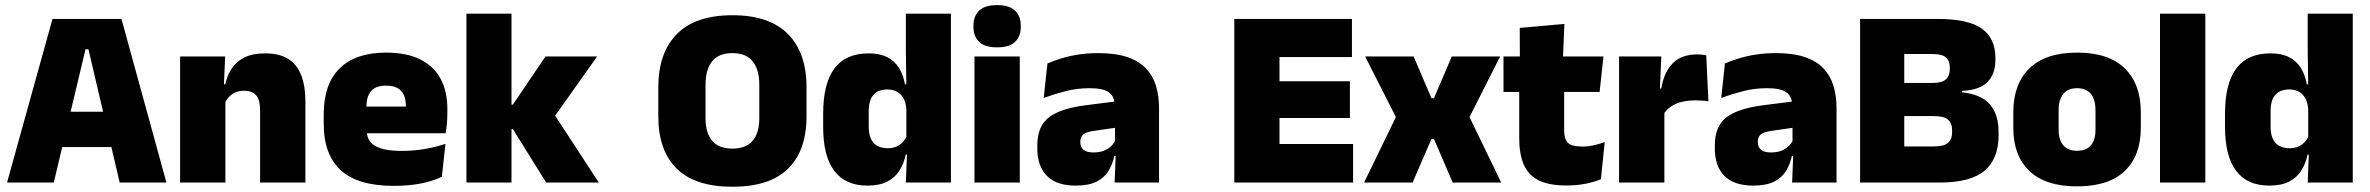

<svg xmlns="http://www.w3.org/2000/svg" viewBox="-20 -713 9256 750"><path d="M7.5 0 185 -639H454.5L630 0H447.5L325.5 -520.5H314L190 0ZM175 -138.5V-276.5H461.5V-138.5Z M996 0V-283Q996 -306.5 990.2 -323.5Q984.5 -340.5 970.5 -349.5Q956.5 -358.5 932.5 -358.5Q914 -358.5 899.5 -352Q885 -345.5 874.8 -334.8Q864.5 -324 858.5 -310.5L831.5 -383.5H860Q867.5 -418 885.2 -445.2Q903 -472.5 934.8 -488.5Q966.5 -504.5 1016 -504.5Q1070 -504.5 1104.8 -483.5Q1139.5 -462.5 1156.2 -420.2Q1173 -378 1173 -313.5V0ZM683.5 0V-492.5H859.5L854 -366L860.5 -348V0Z M1518.5 13Q1377 13 1310.8 -48.5Q1244.5 -110 1244.5 -228.5V-267Q1244.5 -384.5 1306.8 -446Q1369 -507.5 1488.5 -507.5Q1568 -507.5 1621 -481.2Q1674 -455 1700.8 -405.8Q1727.5 -356.5 1727.5 -287V-271.5Q1727.5 -251.5 1725.8 -230.8Q1724 -210 1720.5 -192.5H1562Q1564 -223 1564.8 -250Q1565.5 -277 1565.5 -298.5Q1565.5 -324.5 1557.5 -342.2Q1549.5 -360 1532.5 -369.2Q1515.5 -378.5 1488.5 -378.5Q1448 -378.5 1429.8 -357.5Q1411.5 -336.5 1411.5 -298V-253.5L1412.5 -234.5V-203.5Q1412.5 -188 1418 -173.5Q1423.5 -159 1438.2 -147.8Q1453 -136.5 1480.2 -130Q1507.5 -123.5 1551 -123.5Q1595.5 -123.5 1638 -130.8Q1680.5 -138 1720 -151L1706 -22.5Q1671.5 -5.5 1623.8 3.8Q1576 13 1518.5 13ZM1338 -192.5V-296.5H1685V-192.5Z M2113.5 0 1983.5 -208.5H1947.5V-304.5H1983.5L2111 -492.5H2312.5L2137.5 -245.5V-278L2319 0ZM1802 0V-659.5H1978V0Z M2841 16.5Q2695.5 16.5 2623.5 -54.2Q2551.5 -125 2551.5 -259V-372Q2551.5 -506.5 2624 -580Q2696.5 -653.5 2841 -653.5Q2985.5 -653.5 3058 -580Q3130.5 -506.5 3130.5 -372V-259Q3130.5 -125 3058.5 -54.2Q2986.5 16.5 2841 16.5ZM2841 -132.5Q2894.5 -132.5 2920.2 -163.2Q2946 -194 2946 -250V-381.5Q2946 -441.5 2920.2 -473.5Q2894.5 -505.5 2841 -505.5Q2787.5 -505.5 2761.8 -473.5Q2736 -441.5 2736 -381.5V-250Q2736 -194 2761.8 -163.2Q2787.5 -132.5 2841 -132.5Z M3368 12Q3283 12 3239.2 -45.2Q3195.5 -102.5 3195.5 -217V-269.5Q3195.5 -386 3239.2 -445.2Q3283 -504.5 3373 -504.5Q3417 -504.5 3446 -489.5Q3475 -474.5 3491.8 -447.5Q3508.5 -420.5 3515 -383.5H3560.5L3520.5 -281Q3520 -307 3511.2 -325.2Q3502.5 -343.5 3486.2 -353.5Q3470 -363.5 3446 -363.5Q3410.5 -363.5 3392 -342.5Q3373.5 -321.5 3373.5 -279.5V-219Q3373.5 -176.5 3392.2 -155.2Q3411 -134 3448.5 -134Q3467 -134 3481.8 -140.5Q3496.5 -147 3507 -158.5Q3517.5 -170 3523.5 -185L3567 -109H3518Q3511 -75 3494 -47.5Q3477 -20 3446.5 -4Q3416 12 3368 12ZM3518.5 0 3523.5 -128.5 3520.5 -153V-350V-372.5L3518.5 -517V-659.5H3694.5V0Z M3786.5 0V-492.5H3963.5V0ZM3875 -528Q3826.5 -528 3804.5 -549.8Q3782.5 -571.5 3782.5 -608.5V-612.5Q3782.5 -649.5 3804.5 -671.2Q3826.5 -693 3875 -693Q3923 -693 3945.2 -671.2Q3967.5 -649.5 3967.5 -612.5V-608.5Q3967.5 -571 3945.2 -549.5Q3923 -528 3875 -528Z M4334 0 4339 -126 4335.5 -130.5V-283.5L4334 -301.5Q4334 -336 4311.8 -352.2Q4289.5 -368.5 4236 -368.5Q4187.5 -368.5 4142.8 -357Q4098 -345.5 4057 -330.5L4071.5 -465Q4096.5 -476 4127 -485.2Q4157.5 -494.5 4193.5 -500Q4229.5 -505.5 4270 -505.5Q4338.5 -505.5 4384.2 -489.8Q4430 -474 4457 -445.2Q4484 -416.5 4495.8 -377Q4507.5 -337.5 4507.5 -290V0ZM4181.5 12Q4107.5 12 4069.8 -25.8Q4032 -63.5 4032 -133V-145.5Q4032 -219.5 4077.2 -254.5Q4122.5 -289.5 4222 -302L4347.5 -318L4358 -217L4251.5 -201.5Q4222.5 -197.5 4211.2 -187.8Q4200 -178 4200 -159V-157Q4200 -139.5 4211.8 -128.5Q4223.5 -117.5 4251 -117.5Q4274 -117.5 4290.8 -123.8Q4307.5 -130 4318.8 -140.5Q4330 -151 4336.5 -163.5L4361.5 -103.5H4333Q4325.5 -70 4309.2 -44Q4293 -18 4262.5 -3Q4232 12 4181.5 12Z M4801.5 0V-639H4978V0ZM4854 0V-150.5H5265.5V0ZM4905.5 -252V-395.5H5253V-252ZM4854 -490V-639H5261V-490Z M5308.5 0 5444.5 -280V-232.5L5312.5 -492.5H5502L5571.5 -329.5H5581.5L5651 -492.5H5840L5708.5 -232.5V-280L5844 0H5654.5L5581.5 -170H5571.5L5498 0Z M6098 11.5Q6029.5 11.5 5989.2 -9.2Q5949 -30 5931.8 -71Q5914.5 -112 5914.5 -172V-436H6090V-202Q6090 -170 6104.5 -155.2Q6119 -140.5 6161.5 -140.5Q6184.5 -140.5 6207.2 -145.8Q6230 -151 6248.5 -158L6233.5 -13Q6207.5 -2 6173.5 4.8Q6139.5 11.5 6098 11.5ZM5853 -354V-492.5H6243.5L6228.5 -354ZM5917 -480.5 5916.5 -604 6091 -619.5 6085 -480.5Z M6479 -267.5 6428 -367.5H6469.5Q6479.5 -430 6513.5 -465.2Q6547.5 -500.5 6611 -500.5Q6620.5 -500.5 6628.8 -499.5Q6637 -498.5 6645 -497L6653.5 -317Q6643.5 -319 6629.8 -320Q6616 -321 6603 -321Q6556 -321 6525 -306.8Q6494 -292.5 6479 -267.5ZM6304.5 0V-492.5H6469.5L6462.5 -329.5H6481.5V0Z M6980.5 0 6985.5 -126 6982 -130.5V-283.5L6980.5 -301.5Q6980.5 -336 6958.2 -352.2Q6936 -368.5 6882.5 -368.5Q6834 -368.5 6789.2 -357Q6744.5 -345.5 6703.5 -330.5L6718 -465Q6743 -476 6773.5 -485.2Q6804 -494.5 6840 -500Q6876 -505.5 6916.5 -505.5Q6985 -505.5 7030.8 -489.8Q7076.5 -474 7103.5 -445.2Q7130.5 -416.5 7142.2 -377Q7154 -337.5 7154 -290V0ZM6828 12Q6754 12 6716.2 -25.8Q6678.5 -63.5 6678.5 -133V-145.5Q6678.5 -219.5 6723.8 -254.5Q6769 -289.5 6868.5 -302L6994 -318L7004.5 -217L6898 -201.5Q6869 -197.5 6857.8 -187.8Q6846.5 -178 6846.5 -159V-157Q6846.5 -139.5 6858.2 -128.5Q6870 -117.5 6897.5 -117.5Q6920.5 -117.5 6937.2 -123.8Q6954 -130 6965.2 -140.5Q6976.5 -151 6983 -163.5L7008 -103.5H6979.5Q6972 -70 6955.8 -44Q6939.5 -18 6909 -3Q6878.5 12 6828 12Z M7376 0V-141H7534.5Q7573 -141 7589.2 -154.8Q7605.5 -168.5 7605.5 -197.5V-203Q7605.5 -232 7589.2 -245.8Q7573 -259.5 7534.5 -259.5H7372.5V-389H7529Q7566 -389 7581.2 -403Q7596.5 -417 7596.5 -444.5V-448Q7596.5 -475.5 7581.2 -488.8Q7566 -502 7529 -502H7372.5V-639H7549Q7669 -639 7721.8 -601Q7774.5 -563 7774.5 -487V-480Q7774.5 -423.5 7743.2 -392.2Q7712 -361 7644.5 -358V-352.5Q7718.5 -344.5 7752.8 -305.5Q7787 -266.5 7787 -197V-185.5Q7787 -92 7732 -46Q7677 0 7557.5 0ZM7246 0V-639H7418.5V0Z M8093.5 15Q7970 15 7907.2 -45.2Q7844.5 -105.5 7844.5 -212.5V-275Q7844.5 -384.5 7907.5 -446Q7970.5 -507.5 8093.5 -507.5Q8217 -507.5 8279.8 -446Q8342.5 -384.5 8342.5 -275V-212.5Q8342.5 -105.5 8280 -45.2Q8217.5 15 8093.5 15ZM8093.5 -124Q8129 -124 8147.2 -145.2Q8165.5 -166.5 8165.5 -206V-282Q8165.5 -324.5 8147.2 -346.5Q8129 -368.5 8093.5 -368.5Q8058.5 -368.5 8040 -346.5Q8021.5 -324.5 8021.5 -282V-206Q8021.5 -166.5 8040 -145.2Q8058.5 -124 8093.5 -124Z M8417.5 0V-659.5H8594.5V0Z M8844 12Q8759 12 8715.2 -45.2Q8671.5 -102.5 8671.5 -217V-269.5Q8671.5 -386 8715.2 -445.2Q8759 -504.5 8849 -504.5Q8893 -504.5 8922 -489.5Q8951 -474.5 8967.8 -447.5Q8984.5 -420.5 8991 -383.5H9036.5L8996.5 -281Q8996 -307 8987.2 -325.2Q8978.5 -343.5 8962.2 -353.5Q8946 -363.5 8922 -363.5Q8886.5 -363.5 8868 -342.5Q8849.5 -321.5 8849.5 -279.5V-219Q8849.5 -176.5 8868.2 -155.2Q8887 -134 8924.5 -134Q8943 -134 8957.8 -140.5Q8972.5 -147 8983 -158.5Q8993.5 -170 8999.5 -185L9043 -109H8994Q8987 -75 8970 -47.5Q8953 -20 8922.5 -4Q8892 12 8844 12ZM8994.5 0 8999.5 -128.5 8996.5 -153V-350V-372.5L8994.5 -517V-659.5H9170.5V0Z"/></svg>

Font: Anek Odia ExtraBold
Style: Regular
Weight: 800
Designer: Yesha Goshar & Mahesh Sahu (Odia), Yesha Goshar (Latin)
Foundry: Ek Type
Version: Version 1.003